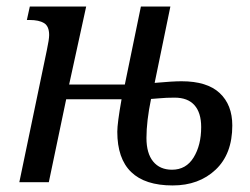

<svg xmlns="http://www.w3.org/2000/svg" viewBox="-20 -556 764 586"><path d="M338 -154Q338 -180 351 -253H182L129 0H39L123 -403Q130 -436 130 -449Q130 -476 114.5 -485.5Q99 -495 70 -495H62L71 -536H243L191 -298H361L410 -536H500L452 -303Q507 -308 534 -308Q612 -308 650.5 -272Q689 -236 689 -173Q689 -86 638 -38Q587 10 507 10Q338 10 338 -154ZM594 -168Q594 -212 573.5 -235Q553 -258 513 -258Q487 -258 466.5 -256Q446 -254 441 -254Q427 -186 427 -135Q427 -88 447.5 -63Q468 -38 505 -38Q548 -38 571 -75.5Q594 -113 594 -168Z"/></svg>

Font: Noto Serif Narrow
Style: Italic
Weight: 400
Width: 4
Italic angle: -12°
Designer: Monotype Design Team
Foundry: Monotype Imaging Inc.
Version: Version 1.001